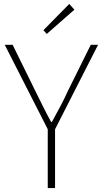

<svg xmlns="http://www.w3.org/2000/svg" viewBox="-20 -953 522 973"><path d="M222 0V-298L4 -726H44L159 -492Q179 -452 198 -413.5Q217 -375 239 -335H243Q265 -375 285.5 -413.5Q306 -452 324 -492L440 -726H477L259 -298V0ZM217 -781 200 -800 331 -933 357 -904Z"/></svg>

Font: Noto Sans TC Thin
Style: Regular
Weight: 100
Designer: Ryoko NISHIZUKA 西塚涼子 (kana, bopomofo & ideographs); Paul D. Hunt (Latin, Greek & Cyrillic); Sandoll Communications 산돌커뮤니
Foundry: Adobe
Version: Version 2.004-H2;hotconv 1.0.118;makeotfexe 2.5.65603